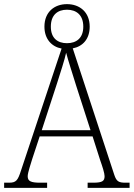

<svg xmlns="http://www.w3.org/2000/svg" viewBox="-22 -909 647 929"><path d="M-2 0H206V-25H173C128 -25 112 -32 112 -56C112 -74 128 -119 134 -140L170 -249H426L463 -133C473 -105 484 -71 484 -57C484 -34 475 -25 429 -25H402V0H605V-25H587C553 -25 542 -30 531 -63L330 -675C378 -684 412 -720 412 -780C412 -851 363 -889 302 -889C241 -889 193 -851 193 -780C193 -720 228 -683 276 -674L80 -85C64 -35 56 -25 21 -25H-2ZM302 -700C257 -700 224 -724 224 -780C224 -837 257 -862 302 -862C347 -862 381 -837 381 -780C381 -724 347 -700 302 -700ZM180 -279 254 -506C270 -557 291 -620 298 -654C308 -615 328 -555 347 -493L416 -279Z"/></svg>

Font: Noto Serif Bengali SemiCondensed ExtraLight
Style: Regular
Weight: 200
Width: 4
Designer: Juan Bruce, Universal Thirst, Indian Type Foundry and the Monotype Design Team.
Foundry: Monotype Imaging Inc.
Version: Version 2.003